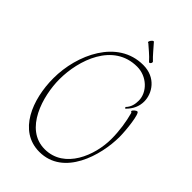

<svg xmlns="http://www.w3.org/2000/svg" viewBox="-271 -985 1115 1115"><g transform="rotate(45 286.5 -427.0)"><path d="M294 2C128 2 67 -209 67 -346C67 -502 138 -717 335 -717C415 -717 481 -653 481 -584C481 -557 476 -527 452 -503L458 -495C492 -528 507 -564 507 -603C507 -669 457 -749 353 -749C142 -749 38 -517 38 -326C38 -151 111 35 283 35C482 35 551 -205 551 -356C551 -412 537 -534 520 -534C510 -534 493 -518 493 -511C493 -506 500 -505 500 -504C516 -446 526 -380 526 -313C526 -180 456 2 294 2ZM283 -860C305 -840 338 -815 364 -785C365 -783 367 -783 369 -783C374 -783 380 -791 380 -797C380 -799 380 -801 379 -802C351 -828 330 -856 301 -888C300 -889 299 -889 298 -889C290 -889 278 -872 278 -864C278 -862 279 -860 283 -860Z"/></g></svg>

Font: Stalemate
Style: Regular
Weight: 400
Designer: Astigmatic (AOETI)
Foundry: Astigmatic (AOETI)
Version: Version 001.000